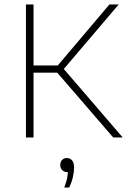

<svg xmlns="http://www.w3.org/2000/svg" viewBox="-20 -615 569 859"><path d="M486.5 0 223.5 -304.5 469.5 -595H511L260.5 -300.5V-312L529 0ZM96 0V-595H130V0ZM122 -290V-322H245V-290ZM267.5 224Q278 197 281.2 177Q284.5 157 284.5 139L286.5 155H280.5Q267 155 258.2 146Q249.5 137 249.5 123Q249.5 109.5 257.8 100.8Q266 92 278.5 92Q293.5 92 302.5 102.5Q311.5 113 311.5 135Q311.5 153 306.2 176.8Q301 200.5 289.5 224Z"/></svg>

Font: Encode Sans SC Condensed Thin Thin
Style: Regular
Weight: 250
Version: Version 3.002